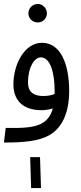

<svg xmlns="http://www.w3.org/2000/svg" viewBox="-20 -718 409 974"><path d="M172 -604C197 -604 218 -625 218 -650C218 -676 197 -698 172 -698C145 -698 124 -676 124 -650C124 -625 145 -604 172 -604ZM0 5C95 5 175 0 233 -34C304 -76 331 -162 331 -255C331 -394 287 -501 193 -501C105 -501 48 -393 48 -289C48 -224 82 -159 191 -159C208 -159 229 -162 248 -168C237 -128 216 -102 182 -87C135 -66 61 -69 9 -69ZM122 -300C122 -376 154 -427 187 -427C236 -427 257 -347 257 -259C257 -253 257 -246 257 -241C240 -234 219 -231 200 -231C157 -231 122 -246 122 -300ZM138 236H188L183 79H133Z"/></svg>

Font: Noto Sans Arabic ExtCond
Style: Regular
Weight: 400
Width: 2
Designer: Monotype Design Team, Nadine Chahine, Nizar Qandah and Khaled Hosny
Foundry: Monotype Imaging Inc.
Version: Version 2.012